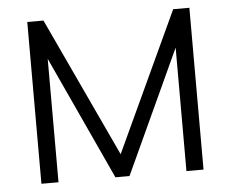

<svg xmlns="http://www.w3.org/2000/svg" viewBox="-45 -613 799 665"><g transform="rotate(-5 354.5 -281.0)"><path d="M580.2 -562.5 355.2 -78.1 129.2 -562.5H72.9V0H132.3V-429.2L330.2 0H379.2L577.1 -429.2V0H636.5V-562.5Z"/></g></svg>

Font: Manrope3 Light
Style: Regular
Weight: 300
Designer: Mikhail Sharanda
Foundry: Mikhail Sharanda
Version: Version 3.000;PS 003.000;hotconv 1.0.88;makeotf.lib2.5.64775